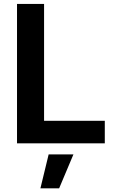

<svg xmlns="http://www.w3.org/2000/svg" viewBox="-20 -748 605 1002"><path d="M68.8 0H526.9V-117.7H210V-727.5H68.8ZM190.9 234.9H288.6L363.3 57.6H233.9Z"/></svg>

Font: Raveo SemiBold
Style: Regular
Weight: 600
Designer: Jakub Foglar, Rasmus Andersson (Inter)
Foundry: Jakubfoglar.com
Version: Version 1.100;Glyphs 3.2.3 (3260)